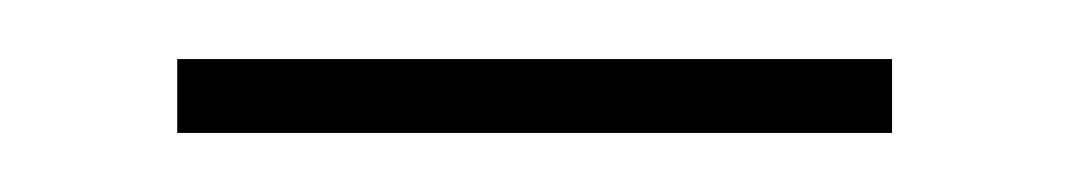

<svg xmlns="http://www.w3.org/2000/svg" viewBox="-20 -304 362 65"><path d="M40 -259V-284H282V-259Z"/></svg>

Font: Noto Sans Hebrew Thin Thin
Style: Regular
Weight: 250
Version: Version 3.001